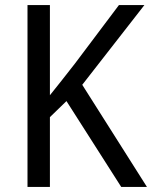

<svg xmlns="http://www.w3.org/2000/svg" viewBox="-20 -734 597 754"><path d="M557 0 303 -401 547 -714H447L274 -484C237 -436 204 -395 176 -360V-714H88V0H176V-274L241 -337L456 0Z"/></svg>

Font: Noto Sans Sinhala UI SemiCondensed
Style: Regular
Weight: 400
Width: 4
Designer: Jelle Bosma - Monotype Design Team
Foundry: Monotype Imaging Inc.
Version: Version 2.006